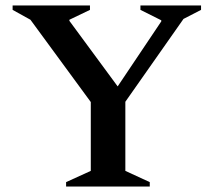

<svg xmlns="http://www.w3.org/2000/svg" viewBox="-20 -680 779 700"><path d="M221 0V-16L311 -57V-308L91 -608L26 -644V-660H308V-644L233 -608V-604L409 -365L568 -602V-606L492 -644V-660H713V-644L649 -611L437 -309V-57L526 -16V0Z"/></svg>

Font: Spectral SC SemiBold
Style: Regular
Weight: 600
Designer: Jean-Baptiste Levee
Foundry: Production Type
Version: Version 2.001